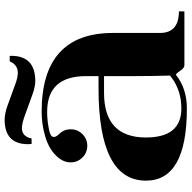

<svg xmlns="http://www.w3.org/2000/svg" viewBox="-19 -802 832 834"><g transform="rotate(-90 397.0 -385.0)"><path d="M571.3 -758.8Q571.5 -755.6 571.5 -752.4Q571.5 -647.7 461.9 -647.7Q437.7 -647.7 401.9 -660.6L311.3 -693.4Q276.9 -705.8 258.5 -705.8Q220.7 -705.8 212.6 -663.8H188.7Q187.7 -671.9 187.7 -679.2Q187.7 -780.8 294.2 -780.8Q321.3 -780.8 358.2 -767.3L448.5 -734.4Q478 -723.6 497.3 -723.6Q532.7 -723.6 547.4 -758.8ZM108.6 -493.9Q108.6 -519 123.8 -540.5Q156.7 -586.7 224.6 -605.5Q275.6 -620.1 328.6 -620.1Q670.9 -620.1 670.9 -309.6V-106Q670.9 -23.9 764.6 -23.9V0H530.3Q518.6 0 505.6 -19.5Q492.7 -39.1 488 -36.1Q429 10.7 342.8 10.7Q29.3 10.7 29.3 -167Q29.3 -373 430.7 -373H483.4V-426.8Q483.4 -596.2 328.6 -596.2Q286.6 -596.2 245.6 -586.9Q219 -581.1 219 -567.1Q219 -557.6 231.4 -544.4Q252.4 -523.9 252.4 -493.7Q252.4 -463.9 231.4 -442.9Q210.4 -421.9 180.7 -421.9Q150.9 -421.9 129.9 -442.9Q108.9 -463.9 108.6 -493.9ZM483.4 -349.1H411.1Q216.8 -349.1 216.8 -167Q216.8 -13.2 342.8 -13.2Q426 -13.2 485.8 -62.5Q483.4 -135.3 483.4 -215.1Z"/></g></svg>

Font: itsadzoke
Style: Regular
Weight: 700
Width: 7
Version: Version 0.45